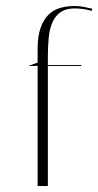

<svg xmlns="http://www.w3.org/2000/svg" viewBox="-20 -618 327 638"><path d="M105 0V-399H74L105 -410V-456Q105 -497 114.5 -524.5Q124 -552 140.5 -568.5Q157 -585 179.5 -591.5Q202 -598 229 -598Q244 -598 258.5 -595Q273 -592 287 -589L285 -582Q256 -590 228 -590Q200 -590 182.5 -578.5Q165 -567 155 -545.5Q145 -524 142 -494Q139 -464 139 -427V-402H250V-399H139V0Z"/></svg>

Font: UN Bangla Thin
Style: Regular
Weight: 100
Designer: Desinged by Rajon, Unicode developed by Rashed (IMGN)
Version: Version 2.000;March 19, 2023;FontCreator 14.0.0.2901 64-bit